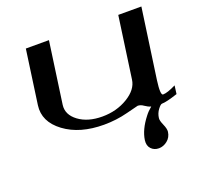

<svg xmlns="http://www.w3.org/2000/svg" viewBox="-124 -634 1007 976"><g transform="rotate(-20 379.5 -146.0)"><path d="M737.3 -500 683.6 -121.1Q672.9 -42 688.5 -42Q711.9 -42 758.8 -65.4L752.9 -20.5Q691.4 0 667 0Q659.2 0 644.5 19.5Q629.9 39.1 627 63.5Q625 76.2 636.7 102.5Q648.4 128.9 646.5 144.5Q642.6 173.8 621.1 190.9Q599.6 208 575.2 208Q549.8 208 533.7 190.9Q517.6 173.8 521.5 144.5Q529.3 89.8 575.2 31.2Q588.9 12.7 610.4 -4.9Q593.8 -9.8 578.1 -21Q562.5 -32.2 546.9 -32.2Q544.9 -32.2 482.9 -16.1Q420.9 0 354.5 0Q223.6 0 141.6 -61Q59.6 -122.1 71.3 -208L112.3 -500H237.3L190.4 -167Q183.6 -115.2 232.9 -78.6Q282.2 -42 360.4 -42Q437.5 -42 498 -78.6Q558.6 -115.2 565.4 -167L612.3 -500Z"/></g></svg>

Font: okolaks
Style: BoldItalic
Weight: 600
Width: 8
Italic angle: -8°
Version: Version 000.6.0